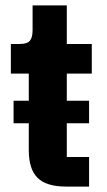

<svg xmlns="http://www.w3.org/2000/svg" viewBox="-20 -687 395 707"><path d="M308 0H223Q151 0 118.5 -32Q86 -64 86 -134V-233H30V-316H86V-416H20V-525H52Q80 -525 90 -537Q100 -549 100 -576V-667H226V-525H318V-416H226V-316H308V-233H226V-109H308Z"/></svg>

Font: IBM Plex Sans Cond
Style: Bold
Weight: 700
Width: 3
Designer: Mike Abbink, Paul van der Laan, Pieter van Rosmalen
Foundry: Bold Monday
Version: Version 1.3